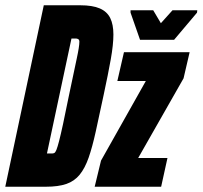

<svg xmlns="http://www.w3.org/2000/svg" viewBox="-37 -708 768 728"><path d="M-17 0 129 -688H267Q314 -688 341.5 -676Q369 -664 381 -639.5Q393 -615 393 -577Q393 -539 383 -483Q373 -427 356 -348Q339 -268 326 -209Q313 -150 299 -110Q285 -70 265 -45.5Q245 -21 214.5 -10.5Q184 0 137 0ZM141 -126H160Q165 -126 169 -128Q173 -130 177 -140Q181 -150 187 -173Q193 -196 202 -237.5Q211 -279 224 -344Q244 -440 254 -486Q264 -532 264 -550Q264 -554 262.5 -556.5Q261 -559 259 -560Q257 -561 254.5 -561.5Q252 -562 250 -562H234ZM322 0 346 -99 516 -401H408L433 -510H682L659 -411L487 -109H598L574 0ZM494 -557 458 -660V-669H544L573 -620L617 -669H711L710 -660L623 -557Z"/></svg>

Font: Saira UltraCondensed Black
Style: Italic
Weight: 900
Width: 1
Italic angle: -12°
Designer: Hector Gatti with collaboration of the Omnibus-Type team
Foundry: Omnibus-Type
Version: Version 1.101